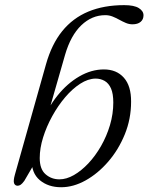

<svg xmlns="http://www.w3.org/2000/svg" viewBox="-20 -738 592 766"><path d="M239.5 -519 161.5 -247 147 -246.5Q170 -307.5 209 -356.2Q248 -405 296.2 -433Q344.5 -461 394.5 -461Q445 -461 474.2 -428Q503.5 -395 503 -332Q503 -263.5 477.8 -201.8Q452.5 -140 411.5 -92.8Q370.5 -45.5 321.5 -18.2Q272.5 9 224 9Q172.5 9 138.8 -19.2Q105 -47.5 106.5 -102L124 -97L77 -16.5Q69 -5.5 62.8 -1.2Q56.5 3 50.5 3Q40 3 36.2 -6.8Q32.5 -16.5 39.5 -41.5L163.5 -481.5Q186 -561.5 228.2 -613.8Q270.5 -666 332.5 -691.8Q394.5 -717.5 475.5 -717.5Q515 -717.5 533.8 -705.8Q552.5 -694 552.5 -677Q552.5 -660.5 541 -650.8Q529.5 -641 508.5 -641Q495 -641 482 -646.5Q469 -652 456 -659.2Q443 -666.5 429.2 -672Q415.5 -677.5 400 -677.5Q346.5 -677.5 304.2 -637Q262 -596.5 239.5 -519ZM361 -424.5Q331 -424 299.8 -403.8Q268.5 -383.5 240 -350Q211.5 -316.5 188.5 -274.8Q165.5 -233 152 -189.8Q138.5 -146.5 138.5 -107.5Q138.5 -63 161.8 -42.8Q185 -22.5 217 -22.5Q245 -22.5 274.8 -39.5Q304.5 -56.5 332.5 -86.2Q360.5 -116 383 -155.2Q405.5 -194.5 418.8 -239Q432 -283.5 432 -329Q432 -364 423 -384.8Q414 -405.5 397.8 -415Q381.5 -424.5 361 -424.5Z"/></svg>

Font: Fraunces Light
Style: Italic
Weight: 300
Italic angle: -16°
Version: Version 1.000;[b76b70a41]